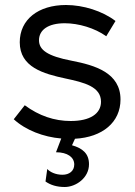

<svg xmlns="http://www.w3.org/2000/svg" viewBox="-20 -548 539 768"><path d="M239 200C283 200 336 164 336 109C336 66 310 45 268 33L280 7C390 1 462 -59 462 -150C462 -257 360 -287 267 -305C168 -324 136 -349 136 -387C136 -428 172 -455 239 -455C294 -455 359 -436 405 -403L442 -464C390 -504 313 -528 244 -528C133 -528 59 -470 59 -379C59 -279 154 -253 242 -234C318 -218 384 -201 384 -141C384 -93 340 -64 263 -64C197 -64 136 -85 79 -127L35 -71C83 -27 154 0 225 6L204 61C250 61 277 81 277 110C277 136 257 151 230 151C202 151 180 140 169 128L162 178C182 192 207 200 239 200Z"/></svg>

Font: Fixel Display Regular
Style: Regular
Weight: 400
Designer: AlfaBravo + MacPaw
Foundry: Kyrylo Tkachov, Marchela Mozhyna, Serhii Makarenko, Maria Weinstein, Zakhar Kryvoshyya
Version: Version 1.211